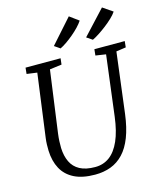

<svg xmlns="http://www.w3.org/2000/svg" viewBox="-141 -1081 993 1191"><g transform="rotate(-15 356.0 -485.5)"><path d="M645 -694.5 596.5 -306Q585.5 -220 562 -159.5Q538.5 -99 503.2 -61.8Q468 -24.5 422.2 -7.2Q376.5 10 321 10Q240 10 187.2 -16.5Q134.5 -43 108 -92Q81.5 -141 79 -208.5Q78.5 -227 79 -247.8Q79.5 -268.5 82.5 -290L137 -694.5L70.5 -703.5L74.5 -743H299.5L295 -703.5L218 -693.5L163.5 -296.5Q160 -270 159 -247.5Q158 -225 158.5 -204Q160.5 -152.5 178.8 -114.5Q197 -76.5 234.8 -56Q272.5 -35.5 333.5 -35.5Q386 -35.5 425.8 -65Q465.5 -94.5 492 -154.5Q518.5 -214.5 530 -306L578.5 -693.5L512.5 -703.5L516.5 -743H711.5L707.5 -703.5ZM279 -827 416 -981 474.5 -938Q463 -920.5 443.8 -900.2Q424.5 -880 401.5 -860.8Q378.5 -841.5 356 -826Q333.5 -810.5 315.5 -802ZM486 -827 629 -981 692.5 -937.5Q681 -920 660 -900Q639 -880 614 -860.8Q589 -841.5 565 -826Q541 -810.5 523 -802Z"/></g></svg>

Font: Merriweather 20pt Light
Style: Italic
Weight: 300
Italic angle: -7.8°
Version: Version 2.101